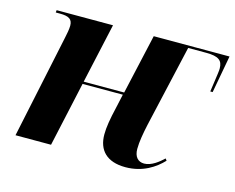

<svg xmlns="http://www.w3.org/2000/svg" viewBox="-82 -654 960 783"><g transform="rotate(15 398.5 -263.0)"><path d="M503 10C576 10 627 -25 659 -59L653 -67C634 -49 604 -24 573 -24C547 -24 531 -42 531 -75C531 -105 538 -143 546 -180L625 -526H701C754 -526 771 -512 771 -478C771 -469 770 -461 758 -378H768L797 -536H477L420 -283H249L305 -536H67L66 -526H84C122 -526 137 -516 137 -489C137 -476 133 -453 129 -436L37 0H187L247 -273H417L404 -214C392 -163 386 -127 386 -97C386 -31 424 10 503 10Z"/></g></svg>

Font: Noto Serif Display
Style: Bold Italic
Weight: 700
Italic angle: -12°
Designer: Monotype Design Team
Foundry: Monotype Imaging Inc.
Version: Version 2.009